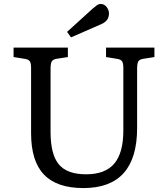

<svg xmlns="http://www.w3.org/2000/svg" viewBox="-20 -942 850 976"><path d="M404 14Q269 14 203.5 -54.5Q138 -123 138 -265V-596Q138 -621 131.5 -630.5Q125 -640 105 -643L49 -652V-700H325V-652L267 -643Q249 -640 243 -629.5Q237 -619 237 -592V-272Q237 -157 279 -106.5Q321 -56 418 -56Q515 -56 561 -110.5Q607 -165 607 -279V-596Q607 -621 600.5 -630.5Q594 -640 574 -643L519 -652V-700H765V-652L708 -643Q689 -640 683 -630Q677 -620 677 -592V-291Q677 14 404 14ZM341 -752 321 -780 452 -899Q465 -910 473.5 -916Q482 -922 491 -922Q510 -922 522 -906.5Q534 -891 534 -874Q534 -853 523 -839.5Q512 -826 492 -818Z"/></svg>

Font: Literata 12pt
Style: Regular
Weight: 400
Designer: Latin by Veronika Burian and Jose Scaglione. Greek by Irene Vlachou. Cyrillic by Vera Evstafieva.
Foundry: TypeTogether
Version: Version 3.002